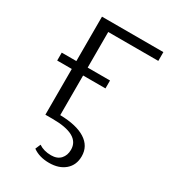

<svg xmlns="http://www.w3.org/2000/svg" viewBox="-211 -771 1003 1116"><g transform="rotate(30 290.5 -213.0)"><path d="M215 -599V-360H365V-307H215V-41Q325 -39 384 -1.5Q443 36 443 104Q443 163 403 197.5Q363 232 297 232Q231 232 187 200L202 165Q236 188 285 188Q326 188 348 164Q370 140 370 102Q370 0 187 0H139V-307H41V-360H139V-658H551V-599Z"/></g></svg>

Font: Ysabeau
Style: Regular
Weight: 400
Designer: Christian Thalmann (Catharsis Fonts)
Version: Version 0.003